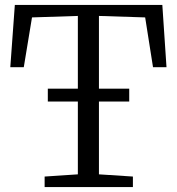

<svg xmlns="http://www.w3.org/2000/svg" viewBox="-20 -763 721 783"><path d="M297.5 -52V-698L110.5 -692L77 -489H22L40.5 -743H642L659 -489H604L572 -692L383.5 -698V-52L522 -43V0H162V-43ZM507 -401.5V-349H175V-401.5Z"/></svg>

Font: Merriweather Light 18pt Light
Style: Regular
Weight: 300
Version: Version 2.100